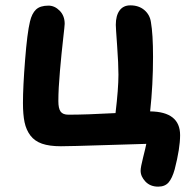

<svg xmlns="http://www.w3.org/2000/svg" viewBox="-20 -490 698 710"><path d="M564.9 200.2Q535.6 200.2 517.8 181.4Q500 162.6 500 141.1Q500 128.4 509.3 91.8Q518.6 55.2 521 42Q497.1 42.5 368.2 46.6Q239.3 50.8 205.1 50.8Q162.6 50.8 135.3 41.3Q107.9 31.7 92.3 11Q76.7 -9.8 70.8 -38.1Q64.9 -66.4 64.9 -108.9Q64.9 -168.9 72.8 -268.6Q80.6 -368.2 90.8 -410.2Q97.7 -439.9 113 -454.6Q128.4 -469.2 159.2 -469.2Q182.1 -469.2 200.7 -450.4Q219.2 -431.6 219.2 -401.9Q219.2 -396 213.4 -345.2Q207.5 -294.4 201.7 -227.8Q195.8 -161.1 195.8 -116.2Q195.8 -88.9 204.1 -77.4Q212.4 -65.9 232.9 -65.9Q298.8 -65.9 407.2 -71.8Q418 -162.1 418 -213.9Q418 -253.9 413.1 -321.3Q408.2 -388.7 408.2 -397.9Q408.2 -432.1 422.1 -451.2Q436 -470.2 461.9 -470.2Q493.2 -470.2 513.7 -452.9Q534.2 -435.5 538.1 -408.2Q545.9 -363.8 545.9 -279.8Q545.9 -175.8 535.2 -78.1Q646 -76.7 646 9.8Q646 58.6 626 136.2Q616.7 169.4 603.3 184.8Q589.8 200.2 564.9 200.2Z"/></svg>

Font: Shantell Sans Bouncy
Style: Regular
Weight: 600
Designer: Stephen Nixon, Anya Danilova, Shantell Martin
Foundry: Arrow Type
Version: Version 1.006;[9816181b4]